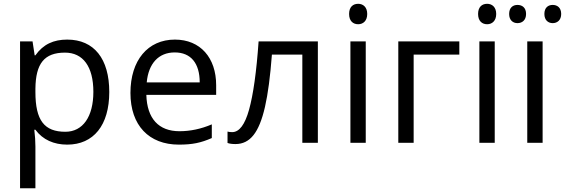

<svg xmlns="http://www.w3.org/2000/svg" viewBox="-20 -754 2984 1014"><path d="M161.1 -68.8C165 -37.6 167 -7.8 167 20V240.2H85.9V-535.2H151.9L163.1 -461.9H167C208.5 -520.5 263.2 -544.9 335 -544.9C477.1 -544.9 557.1 -443.4 557.1 -268.1C557.1 -92.3 474.1 9.8 335 9.8C265.1 9.8 206.1 -15.6 167 -68.8ZM167 -268.1C167 -117.7 214.4 -58.1 325.2 -58.1C417.5 -58.1 473.1 -137.7 473.1 -269C473.1 -402.3 418.5 -476.1 323.2 -476.1C213.9 -476.1 168.5 -418.5 167 -286.1Z M1121.6 -252.9H752.9C756.3 -127.4 818.4 -61 927.7 -61C985.4 -61 1042.5 -73.2 1098.6 -97.2V-24.9C1041.5 0 997.1 9.8 924.8 9.8C766.6 9.8 668.9 -91.8 668.9 -263.2C668.9 -435.5 760.7 -544.9 903.8 -544.9C1038.1 -544.9 1121.6 -448.7 1121.6 -304.2ZM1034.7 -318.8C1034.7 -420.9 987.3 -477.1 902.8 -477.1C816.9 -477.1 764.2 -418 754.9 -318.8Z M1658.7 -535.2V0H1576.7V-465.8H1416C1398.4 -233.9 1368.7 -103.5 1318.8 -40.5C1293.9 -8.8 1262.2 6.8 1223.6 6.8C1206.1 6.8 1191.9 4.9 1181.6 1V-59.1C1189 -57.1 1196.8 -56.2 1206.1 -56.2C1243.7 -56.2 1273.4 -95.7 1295.4 -174.8C1317.4 -253.9 1334.5 -374 1345.7 -535.2Z M1823.7 -680.2C1823.7 -717.3 1844.2 -733.9 1871.6 -733.9C1897.5 -733.9 1919.4 -716.8 1919.4 -680.2C1919.4 -643.6 1897.5 -626 1871.6 -626C1844.2 -626 1823.7 -643.6 1823.7 -680.2ZM1830.6 -535.2H1911.6V0H1830.6Z M2083.5 -535.2H2405.8V-465.8H2164.6V0H2083.5Z M2504.9 -680.2C2504.9 -717.3 2525.4 -733.9 2552.7 -733.9C2578.6 -733.9 2600.6 -716.8 2600.6 -680.2C2600.6 -643.6 2578.6 -626 2552.7 -626C2525.4 -626 2504.9 -643.6 2504.9 -680.2ZM2511.7 -535.2H2592.8V0H2511.7Z M2668.9 -680.2C2668.9 -713.9 2689 -728 2712.9 -728C2737.8 -728 2758.3 -713.9 2758.3 -680.2C2758.3 -647.5 2737.8 -631.8 2712.9 -631.8C2689 -631.8 2668.9 -647.5 2668.9 -680.2ZM2855 -680.2C2855 -713.9 2875 -728 2898.9 -728C2922.9 -728 2943.8 -713.9 2943.8 -680.2C2943.8 -647.5 2922.9 -631.8 2898.9 -631.8C2875 -631.8 2855 -647.5 2855 -680.2ZM2764.6 -535.2H2845.7V0H2764.6Z"/></svg>

Font: OpenSansEmoji
Style: Regular
Weight: 400
Foundry: MorbZ
Version: Version 1.000;PS 001.000;hotconv 1.0.70;makeotf.lib2.5.58329